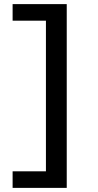

<svg xmlns="http://www.w3.org/2000/svg" viewBox="-20 -758 478 933"><path d="M304.3 -738V155H203.2V-738ZM233.9 74.5V155H41.3V74.5ZM233.9 -738V-657.5H41.3V-738Z"/></svg>

Font: REM Medium
Style: Regular
Weight: 500
Designer: Octavio Pardo
Foundry: Ashler Design
Version: Version 1.005;gftools[0.9.28]